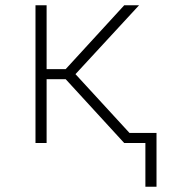

<svg xmlns="http://www.w3.org/2000/svg" viewBox="-20 -540 640 725"><path d="M529 165V0H449L228 -241H156V0H114V-520H156V-279H228L449 -520H505L265 -260L469 -38H571V165Z"/></svg>

Font: Iosevka Extralight Extended
Style: Regular
Weight: 200
Width: 7
Monospace: yes
Designer: Belleve Invis
Foundry: Belleve Invis
Version: Version 32.5.0; ttfautohint (v1.8.4)